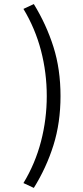

<svg xmlns="http://www.w3.org/2000/svg" viewBox="-20 -752 412 948"><path d="M95.7 151.9Q153.8 56.2 182.4 -53.5Q210.9 -163.1 210.9 -277.8Q210.9 -393.1 182.4 -502.4Q153.8 -611.8 95.7 -708L147 -731.9Q209 -630.9 243.9 -520.5Q278.8 -410.2 278.8 -277.8Q278.8 -146 243.9 -34.9Q209 76.2 147 175.8Z"/></svg>

Font: Pyidaungsu ZawDecode
Style: Regular
Weight: 400
Designer: Sun Tun
Foundry: Your Own Font Foundry
Version: Version 2.50